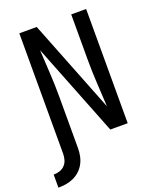

<svg xmlns="http://www.w3.org/2000/svg" viewBox="-183 -836 954 1161"><g transform="rotate(-20 294.0 -256.0)"><path d="M-12 223V139Q8 139 27 133Q46 127 60 112.5Q74 98 79.5 78.5Q85 59 85 39V-735H197L432 -139Q428 -215 423.5 -290.5Q419 -366 419 -441V-735H515V0H403L168 -596Q172 -520 176.5 -444.5Q181 -369 181 -294V39Q181 64 176 89Q171 114 159 136.5Q147 159 128 176.5Q109 194 86 204.5Q63 215 38 219Q13 223 -12 223Z"/></g></svg>

Font: Iosevka Medium Extended
Style: Regular
Weight: 500
Width: 7
Monospace: yes
Designer: Belleve Invis
Foundry: Belleve Invis
Version: Version 32.5.0; ttfautohint (v1.8.4)